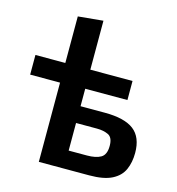

<svg xmlns="http://www.w3.org/2000/svg" viewBox="-110 -839 861 934"><g transform="rotate(15 320.5 -372.0)"><path d="M170 0V-399H19.5V-498H170V-732.5L296 -744.5V-498H508.5V-402H296V-314H418.5Q518 -314 564.8 -278Q611.5 -242 611.5 -163Q611.5 -115.5 595.2 -78.8Q579 -42 538 -21Q497 0 423.5 0ZM296 -90.5H388Q433.5 -90.5 458.2 -105.2Q483 -120 483 -164Q483 -206.5 459 -218Q435 -229.5 401.5 -229.5H296Z"/></g></svg>

Font: Commissioner SemiBold
Style: Regular
Weight: 600
Designer: Kostas Bartsokas
Foundry: Kostas Bartsokas
Version: Version 1.000; ttfautohint (v1.8.3)